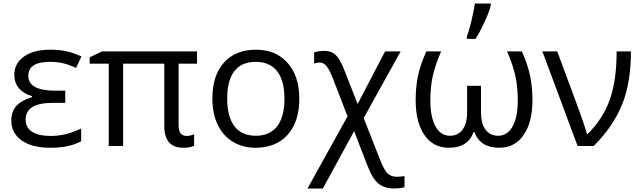

<svg xmlns="http://www.w3.org/2000/svg" viewBox="-20 -826 3630 1086"><path d="M349.1 -313V-244.1H276.9Q125 -244.1 125 -148.9Q125 -105 160.9 -81.1Q196.8 -57.1 268.1 -57.1Q309.1 -57.1 349.6 -66.7Q390.1 -76.2 439 -99.1V-26.9Q372.1 9.8 264.2 9.8Q161.6 9.8 102.8 -31.5Q43.9 -72.8 43.9 -145Q43.9 -192.9 70.8 -224.9Q97.7 -256.8 161.1 -276.9V-282.2Q113.3 -295.9 87.2 -326.9Q61 -357.9 61 -402.8Q61 -467.8 115.7 -506.3Q170.4 -544.9 264.2 -544.9Q311.5 -544.9 351.8 -536.9Q392.1 -528.8 440.9 -506.8L410.2 -441.9Q364.3 -462.4 332.5 -469.2Q300.8 -476.1 262.2 -476.1Q140.1 -476.1 140.1 -397Q140.1 -313 294.9 -313Z M1036.1 -57.1Q1054.7 -57.1 1078.1 -65.9V-2Q1057.1 9.8 1016.1 9.8Q909.2 9.8 909.2 -113.8V-465.8H676.3V0H595.2V-465.8H487.3V-502L557.1 -535.2H1094.2V-465.8H990.2V-120.1Q990.2 -84 1002.7 -70.6Q1015.1 -57.1 1036.1 -57.1Z M1672.9 -268.1Q1672.9 -137.2 1606.9 -63.7Q1541 9.8 1424.8 9.8Q1353 9.8 1297.4 -23.9Q1241.7 -57.6 1211.4 -120.6Q1181.2 -183.6 1181.2 -268.1Q1181.2 -398.9 1246.6 -471.9Q1312 -544.9 1428.2 -544.9Q1540.5 -544.9 1606.7 -470.2Q1672.9 -395.5 1672.9 -268.1ZM1265.1 -268.1Q1265.1 -165.5 1306.2 -111.8Q1347.2 -58.1 1426.8 -58.1Q1506.3 -58.1 1547.6 -111.6Q1588.9 -165 1588.9 -268.1Q1588.9 -370.1 1547.6 -423.1Q1506.3 -476.1 1425.8 -476.1Q1346.2 -476.1 1305.7 -423.8Q1265.1 -371.6 1265.1 -268.1Z M1815.9 -538.1Q1842.3 -538.1 1861.3 -527.6Q1880.4 -517.1 1895.5 -494.9Q1910.6 -472.7 1932.1 -418L2002.9 -237.8L2158.2 -535.2H2246.1L2037.1 -158.2L2129.9 78.1Q2153.3 137.7 2173.3 155.8Q2193.4 173.8 2224.1 173.8Q2246.1 173.8 2268.1 169.9V232.9Q2238.8 240.2 2210 240.2Q2153.8 240.2 2119.4 211.4Q2085 182.6 2056.2 105L1982.9 -84L1806.2 240.2H1719.2L1945.8 -168L1861.8 -384.8Q1843.3 -433.1 1826.2 -452.6Q1809.1 -472.2 1788.1 -472.2Q1770 -472.2 1756.8 -466.8V-529.8Q1780.8 -538.1 1815.9 -538.1Z M2519 9.8Q2430.2 9.8 2380.6 -62.5Q2331.1 -134.8 2331.1 -258.8Q2331.1 -335 2344.5 -397.7Q2357.9 -460.4 2391.1 -535.2H2475.1Q2441.9 -459 2428 -396.7Q2414.1 -334.5 2414.1 -257.8Q2414.1 -163.6 2443.4 -110.8Q2472.7 -58.1 2524.9 -58.1Q2570.8 -58.1 2596.4 -93Q2622.1 -127.9 2622.1 -189V-340.8H2700.7V-189Q2700.7 -126.5 2726.6 -92.3Q2752.4 -58.1 2797.9 -58.1Q2850.1 -58.1 2879.4 -110.8Q2908.7 -163.6 2908.7 -257.8Q2908.7 -331.5 2895.3 -395Q2881.8 -458.5 2848.1 -535.2H2932.1Q2963.9 -463.9 2977.8 -399.7Q2991.7 -335.4 2991.7 -258.8Q2991.7 -135.7 2942.1 -63Q2892.6 9.8 2803.7 9.8Q2696.3 9.8 2663.1 -79.1H2658.7Q2627 9.8 2519 9.8ZM2621.1 -620.1Q2634.3 -655.3 2647.2 -710.7Q2660.2 -766.1 2666 -806.2H2755.9V-794.9Q2747.1 -758.8 2720.5 -700.9Q2693.8 -643.1 2669.9 -606H2621.1Z M3047.9 -535.2H3131.8L3238.8 -247.1Q3251.5 -214.4 3271.7 -156.2Q3292 -98.1 3299.8 -67.9H3303.7Q3390.1 -153.3 3429 -262Q3467.8 -370.6 3467.8 -535.2H3548.8Q3548.8 -357.9 3498.3 -233.9Q3447.8 -109.9 3337.9 0H3247.1Z"/></svg>

Font: HunimalSansv1.5
Style: Regular
Weight: 400
Foundry: Ascender Corporation
Version: Version 1.10